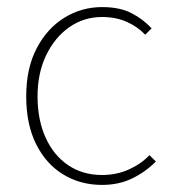

<svg xmlns="http://www.w3.org/2000/svg" viewBox="-20 -510 486 542"><path d="M268 12Q207 12 158.5 -17.5Q110 -47 82 -103Q54 -159 54 -238Q54 -318 84 -374.5Q114 -431 162.5 -460.5Q211 -490 268 -490Q318 -490 351 -473Q384 -456 408 -430L390 -412Q368 -435 337.5 -448.5Q307 -462 268 -462Q217 -462 176 -433.5Q135 -405 110.5 -354.5Q86 -304 86 -238Q86 -172 108.5 -122Q131 -72 172 -44Q213 -16 268 -16Q309 -16 343.5 -31.5Q378 -47 402 -72L420 -54Q390 -24 352.5 -6Q315 12 268 12Z"/></svg>

Font: Source Sans 3 VF
Style: Regular
Weight: 200
Designer: Paul D. Hunt
Foundry: Adobe
Version: Version 3.046;hotconv 1.0.118;makeotfexe 2.5.65603